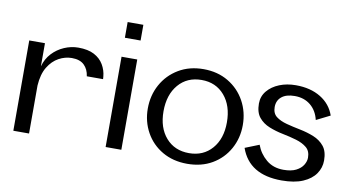

<svg xmlns="http://www.w3.org/2000/svg" viewBox="-71 -863 1907 1047"><g transform="rotate(10 882.5 -339.5)"><path d="M48 0V-500H135V-372Q147 -415 175 -445Q203 -475 241 -491.5Q279 -508 319 -508Q373 -508 407 -490Q441 -472 459 -441.5Q477 -411 480 -376Q480 -372 480.5 -369Q481 -366 481 -362H391Q386 -400 362.5 -423Q339 -446 294 -446Q257 -446 222 -427Q187 -408 163 -368.5Q139 -329 135 -266V0Z M559 0V-500H646V0ZM559 -605V-692H646V-605Z M1012 13Q934 13 874.5 -21.5Q815 -56 782 -115.5Q749 -175 749 -247Q749 -320 782 -380Q815 -440 874.5 -475.5Q934 -511 1012 -511Q1090 -511 1149.5 -475.5Q1209 -440 1242 -380Q1275 -320 1275 -247Q1275 -175 1242 -115.5Q1209 -56 1150 -21.5Q1091 13 1012 13ZM1012 -46Q1091 -46 1139 -101Q1187 -156 1187 -247Q1187 -339 1139 -395Q1091 -451 1012 -451Q932 -451 884 -395Q836 -339 836 -247Q836 -156 884 -101Q932 -46 1012 -46Z M1523 -512Q1604 -512 1660.5 -477.5Q1717 -443 1738 -382L1662 -344Q1650 -395 1614.5 -424Q1579 -453 1527 -453Q1480 -453 1454.5 -432Q1429 -411 1429 -375Q1429 -340 1451.5 -322.5Q1474 -305 1510 -295.5Q1546 -286 1586.5 -278Q1627 -270 1663 -255.5Q1699 -241 1722 -213Q1745 -185 1745 -134Q1745 -94 1722 -60.5Q1699 -27 1652.5 -7Q1606 13 1535 13Q1355 13 1306 -127L1384 -158Q1401 -111 1439.5 -78.5Q1478 -46 1535 -46Q1578 -46 1604.5 -59.5Q1631 -73 1643.5 -93.5Q1656 -114 1656 -134Q1656 -171 1633 -190Q1610 -209 1574.5 -219.5Q1539 -230 1498.5 -238Q1458 -246 1422 -260.5Q1386 -275 1363.5 -302.5Q1341 -330 1341 -379Q1341 -419 1366 -449Q1391 -479 1432 -495.5Q1473 -512 1523 -512Z"/></g></svg>

Font: Panamera Medium
Style: Regular
Weight: 500
Designer: Bastien Sozeau
Foundry: NBR — Bastien Sozeau
Version: Version 3.002; ttfautohint (v1.8.4.7-5d5b);gftools[0.9.33]